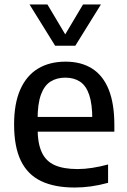

<svg xmlns="http://www.w3.org/2000/svg" viewBox="-20 -828 567 858"><path d="M313.5 10Q223.5 10 163.2 -19Q103 -48 73 -110.2Q43 -172.5 43 -272Q43 -366 70.8 -428.2Q98.5 -490.5 150 -521.5Q201.5 -552.5 273 -552.5Q343 -552.5 391.8 -521.5Q440.5 -490.5 465.8 -427.8Q491 -365 491 -269.5V-239.5H101V-305.5H412.5L392.5 -294.5Q392.5 -363.5 378.5 -404.5Q364.5 -445.5 337.5 -463.2Q310.5 -481 272 -481Q233.5 -481 205.8 -463.5Q178 -446 163 -405Q148 -364 148 -294.5V-255.5Q148 -188 166.5 -147.8Q185 -107.5 224.5 -90Q264 -72.5 327 -72.5Q358 -72.5 392 -77.8Q426 -83 463 -93V-11Q422.5 0 386 5Q349.5 10 313.5 10ZM226.5 -623.5 112 -808H192L281 -658.5H262L351 -808H431L316.5 -623.5Z"/></svg>

Font: Encode Sans Condensed Thin Medium
Style: Regular
Weight: 500
Version: Version 3.002